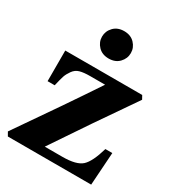

<svg xmlns="http://www.w3.org/2000/svg" viewBox="-173 -811 829 912"><g transform="rotate(30 241.0 -355.0)"><path d="M182.5 -582.5Q161 -605 161 -635Q161 -665 182.5 -687.5Q204 -710 240 -710Q276 -710 297.5 -687.5Q319 -665 319 -635Q319 -605 297.5 -582.5Q276 -560 240 -560Q204 -560 182.5 -582.5ZM-1 -21Q171 -268 288 -444H206Q171 -444 150 -438Q129 -432 115.5 -413Q102 -394 96.5 -377.5Q91 -361 82 -322H43V-490H465L476 -470Q321 -247 187 -46H284Q360 -46 389.5 -73Q419 -100 442 -180H480L468 0H11Z"/></g></svg>

Font: Heuristica
Style: Bold
Weight: 700
Version: Version 1.0.2